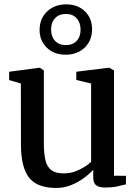

<svg xmlns="http://www.w3.org/2000/svg" viewBox="-20 -872 646 902"><path d="M474 9Q446.5 9 432.2 -1.2Q418 -11.5 418 -38V-74.5Q400.5 -55 373.5 -35.2Q346.5 -15.5 313.5 -2.2Q280.5 11 245 11Q155 11 116.8 -37.2Q78.5 -85.5 78.5 -194L78 -479.5L23 -496V-535L163 -553.5H168L186 -541V-199.5Q186 -150 193.8 -118.5Q201.5 -87 221.8 -72.2Q242 -57.5 279 -57.5Q308 -57.5 332.2 -66.2Q356.5 -75 375.8 -87.2Q395 -99.5 408 -111.5V-479.5L338.5 -496.5V-535L488.5 -553.5H494L515.5 -541V-46.5L572 -46L571.5 -6Q554.5 -1.5 530.2 3.8Q506 9 474 9ZM288 -615Q234 -615 199.8 -648.2Q165.5 -681.5 166 -732.5Q166.5 -785 201.5 -818.2Q236.5 -851.5 291.5 -851.5Q345.5 -851.5 379.2 -818.5Q413 -785.5 412.5 -734Q412.5 -681.5 377.8 -648.2Q343 -615 288 -615ZM289.5 -660Q321 -660 339.8 -679.5Q358.5 -699 358.5 -732.5Q358.5 -765.5 340.2 -786Q322 -806.5 289.5 -806.5Q258 -806.5 239 -786.8Q220 -767 220 -733.5Q220 -700.5 238.5 -680.2Q257 -660 289.5 -660Z"/></svg>

Font: Merriweather 48pt Medium
Style: Regular
Weight: 500
Version: Version 2.100